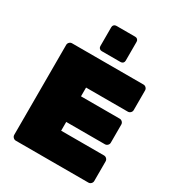

<svg xmlns="http://www.w3.org/2000/svg" viewBox="-216 -1064 1098 1195"><g transform="rotate(30 333.5 -466.0)"><path d="M82 0Q71 0 63 -8Q55 -16 55 -27V-673Q55 -684 63 -692Q71 -700 82 -700H595Q606 -700 614 -692Q622 -684 622 -673V-532Q622 -521 614 -513Q606 -505 595 -505H295V-442H573Q584 -442 592 -434Q600 -426 600 -415V-285Q600 -274 592 -266Q584 -258 573 -258H295V-195H603Q614 -195 622 -187Q630 -179 630 -168V-27Q630 -16 622 -8Q614 0 603 0ZM266 -750Q256 -750 249.5 -756.5Q243 -763 243 -773V-909Q243 -919 249.5 -925.5Q256 -932 266 -932H402Q412 -932 418.5 -925.5Q425 -919 425 -909V-773Q425 -763 418.5 -756.5Q412 -750 402 -750Z"/></g></svg>

Font: Rubik Black
Style: Regular
Weight: 900
Designer: Hubert and Fischer
Foundry: Hubert and Fischer
Version: Version 2.300;gftools[0.9.30]